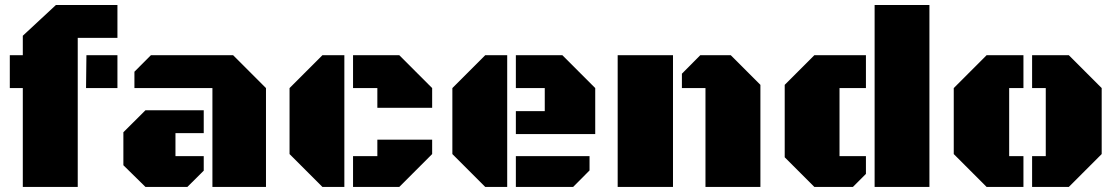

<svg xmlns="http://www.w3.org/2000/svg" viewBox="-20 -736 4404 756"><path d="M69.8 0V-389.2H18.6V-518.6H69.8V-595.2L200.2 -716.3H442.4V-586.9H286.1V0ZM318.8 -389.2 320.3 -518.6H442.4V-389.2Z M816.4 0V-389.2H509.3V-453.6L574.2 -518.6H897.9L1027.3 -389.2V0ZM552.7 0 465.8 -85.4V-215.3L552.7 -301.8H782.2V-211.9H670.9V-121.1H782.2V-64L717.8 0Z M1249.5 0 1120.1 -129.4V-389.2L1249.5 -518.6H1335.9V0ZM1465.8 -311.5V-389.2H1370.1V-518.6H1552.2L1681.6 -389.2V-311.5ZM1370.1 0V-121.1H1465.8V-186H1681.6V-129.4L1552.2 0Z M1890.6 0 1761.2 -129.4V-389.2L1890.6 -518.6H1977.1V0ZM2011.2 -208V-298.3H2125V-389.2H2011.2V-518.6H2194.3L2323.7 -389.2V-208ZM2011.2 0V-121.1H2301.3V-64.9L2236.8 0Z M2757.8 0V-389.2H2665V-445.8L2737.3 -518.6H2857.4L2974.1 -401.9V0ZM2412.1 0V-518.6H2629.9V0Z M3423.8 0V-716.3H3639.6V0ZM3186.5 0 3069.8 -116.7V-401.9L3186.5 -518.6H3389.6V-389.2H3285.6V-121.1H3389.6V-51.3L3338.4 0Z M3864.7 0 3735.4 -129.4V-389.2L3864.7 -518.6H4009.8V-389.2H3953.6V-121.1H4009.8V0ZM4043.9 0V-121.1H4097.7V-389.2H4043.9V-518.6H4188.5L4317.9 -389.2V-129.4L4188.5 0Z"/></svg>

Font: Black Ops One
Style: Regular
Weight: 400
Designer: James Grieshaber, Eben Sorkin
Foundry: Sorkin Type Co.
Version: Version 1.004; ttfautohint (v1.8.4.7-5d5b)